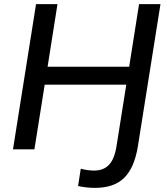

<svg xmlns="http://www.w3.org/2000/svg" viewBox="-20 -725 810 932"><path d="M441 187Q424 187 402.5 185Q381 183 359 178L372 94Q391 99 407.5 101Q424 103 437 103Q482 103 508.5 75.5Q535 48 545 -12L593 -314H197L147 0H43L155 -705H259L211 -401H607L655 -705H759L649 -13Q632 90 582.5 138.5Q533 187 441 187Z"/></svg>

Font: Winston Medium
Style: Italic
Weight: 500
Italic angle: -9°
Designer: Original fonts by Vernon Adams / Changes by Cristiano Sobral
Foundry: Original fonts by Vernon Adams / Changes by Cristiano Sobral
Version: Version 2.503;July 17, 2020;FontCreator 13.0.0.2655 64-bit